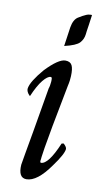

<svg xmlns="http://www.w3.org/2000/svg" viewBox="-90 -837 479 879"><g transform="rotate(10 150.0 -397.5)"><path d="M238.5 -192.3Q253.3 -179 253.3 -169.2Q251.3 -145.1 207.7 -85.6Q148.7 -1.5 98.5 -1.5Q60 -1.5 64.1 -63.1Q66.2 -72.8 72.8 -114.4Q79 -151.3 92.1 -223.8Q105.1 -296.4 127.2 -429.2Q129.2 -433.8 130.8 -442.6Q132.3 -451.3 133.1 -460.3Q133.8 -469.2 133.1 -475.6Q132.3 -482.1 127.2 -482.1Q112.8 -482.1 91.8 -456.4Q70.8 -430.8 48.7 -379Q38.5 -388.7 35.4 -396.2Q32.3 -403.6 32.3 -409.7Q33.8 -427.2 50 -453.1Q66.2 -479 90.3 -506.7Q148.7 -567.7 180.5 -567.7Q203.6 -567.7 211.5 -551.8Q219.5 -535.9 217.9 -501.5Q217.9 -494.9 216.2 -481.3Q214.4 -467.7 211.3 -454.9Q187.2 -332.3 174.4 -262.3Q161.5 -192.3 155.9 -157.4Q150.3 -122.6 149.5 -113.8Q148.7 -105.1 148.7 -105.1Q145.1 -87.2 151.3 -87.2Q185.6 -87.2 229.2 -190.3ZM251.3 -701.5Q248.7 -679 233.3 -662.1Q217.9 -645.1 163.1 -632.3L175.9 -721Q182.1 -757.9 202.3 -770.8Q222.6 -783.6 238.5 -790.3Q245.1 -793.3 254.6 -794.1Q264.1 -794.9 264.1 -793.3Q260 -763.1 257.4 -745.1Q254.9 -727.2 253.3 -717.9Q251.3 -706.7 251.3 -701.5Z"/></g></svg>

Font: MM Jasmine
Style: Regular
Weight: 400
Designer: Khon Soe Zaw Thu
Version: Version 1.00 July 11, 2016, initial release